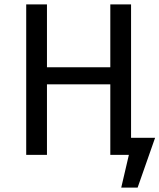

<svg xmlns="http://www.w3.org/2000/svg" viewBox="-20 -709 730 879"><path d="M690 -78 610 150H535L570 0H485V-323H195V0H100V-689H195V-401H485V-689H580V-78Z"/></svg>

Font: FiraGOUPP
Style: Medium
Weight: 400
Designer: bBox Type
Foundry: bBox Type GmbH
Version: Version 1.001